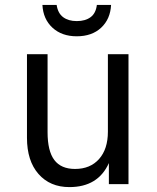

<svg xmlns="http://www.w3.org/2000/svg" viewBox="-20 -751 640 783"><path d="M263 12Q184 12 137 -41.5Q90 -95 90 -189V-530H174V-212Q174 -135 201.5 -98.5Q229 -62 286 -62Q348 -62 384 -102.5Q420 -143 420 -214V-530H504V0H424V-86Q380 12 263 12ZM293 -603Q232 -603 194 -638Q156 -673 153 -731H211Q216 -697 237.5 -681Q259 -665 293 -665Q328 -665 349.5 -681Q371 -697 375 -731H433Q430 -673 392.5 -638Q355 -603 293 -603Z"/></svg>

Font: Geist Mono
Style: Regular
Weight: 400
Monospace: yes
Designer: Basement.studio, Andrés Briganti, Mateo Zaragoza
Foundry: Basement.studio, Vercel, Andrés Briganti, Guido Ferreyra, Mateo Zaragoza
Version: Version 1.500; ttfautohint (v1.8.4.7-5d5b)